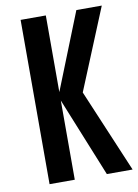

<svg xmlns="http://www.w3.org/2000/svg" viewBox="-83 -788 606 843"><g transform="rotate(-10 219.5 -366.0)"><path d="M68.8 0V-732.4H181.2V-390.6L317.4 -732.4H430.7L282.2 -371.1L439 0H324.2L181.2 -353V0Z"/></g></svg>

Font: Antonio SemiBold
Style: Regular
Weight: 600
Designer: Vernon Adams
Foundry: Vernon Adams
Version: Version 1.002